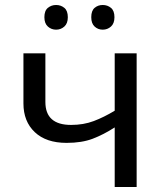

<svg xmlns="http://www.w3.org/2000/svg" viewBox="-20 -750 653 770"><path d="M162 -341Q162 -249 265 -249Q315 -249 356 -264.5Q397 -280 440 -306V-536H528V0H440V-239Q395 -210 351.5 -193.5Q308 -177 247 -177Q165 -177 119.5 -220Q74 -263 74 -335V-536H162ZM158 -681Q158 -707 172 -718.5Q186 -730 205 -730Q224 -730 238 -718.5Q252 -707 252 -681Q252 -656 238 -643.5Q224 -631 205 -631Q186 -631 172 -643.5Q158 -656 158 -681ZM346 -681Q346 -707 359.5 -718.5Q373 -730 392 -730Q411 -730 425 -718.5Q439 -707 439 -681Q439 -656 425 -643.5Q411 -631 392 -631Q373 -631 359.5 -643.5Q346 -656 346 -681Z"/></svg>

Font: Noto Sans
Style: Regular
Weight: 400
Designer: Monotype Design Team
Foundry: Monotype Imaging Inc.
Version: Version 2.007